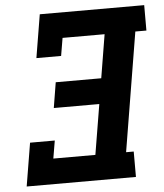

<svg xmlns="http://www.w3.org/2000/svg" viewBox="-53 -782 707 828"><g transform="rotate(-5 301.0 -367.5)"><path d="M29 0 60 -187H167L154 -110H336L372 -327H175L193 -437H390L421 -625H239L226 -548H119L150 -735H602V-625H554L469 -110H502V0Z"/></g></svg>

Font: Iosevka Slab XBdExObl
Style: Regular
Weight: 800
Width: 7
Italic angle: -9°
Monospace: yes
Designer: Belleve Invis
Foundry: Belleve Invis
Version: Version 11.1.0; ttfautohint (v1.8.3)